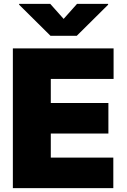

<svg xmlns="http://www.w3.org/2000/svg" viewBox="-20 -979 662 999"><path d="M569.6 0H46.9V-727.3H571V-568.2H244.3V-443.2H544V-284.1H244.3V-159.1H569.6ZM379.3 -792.6H242.9L79.5 -954.5V-958.8H241.5L311.1 -880.7L380.7 -958.8H542.6V-954.5Z"/></svg>

Font: Linik Sans Black
Style: Regular
Weight: 900
Designer: Fonts by Rasmus Andersson / Changes by Cristiano Sobral with parts from Marc Monis
Foundry: rsms
Version: Version 3.020; ttfautohint (v1.6)